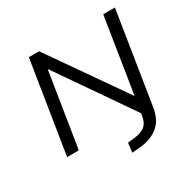

<svg xmlns="http://www.w3.org/2000/svg" viewBox="-191 -897 1283 1281"><g transform="rotate(-30 450.0 -256.5)"><path d="M470 192 479 120 530 114Q580 109 610.5 87Q641 65 649 14L660 -53L663 8L262 -572H260L169 0H79L191 -705H270L671 -130H673L764 -705H854L742 2Q736 39 721.5 71.5Q707 104 680 128.5Q653 153 614 168.5Q575 184 521 188Z"/></g></svg>

Font: Nunito Sans 7pt SemiExpanded
Style: Italic
Weight: 400
Width: 6
Italic angle: -9°
Designer: Vernon Adams
Foundry: Vernon Adams
Version: Version 3.101;gftools[0.9.27]